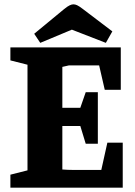

<svg xmlns="http://www.w3.org/2000/svg" viewBox="-20 -867 624 887"><path d="M28 0V-60L107 -80V-568L28 -588V-648H538V-452H464L438 -565H299L268 -558V-369H351L376 -441H432V-203H376L351 -285H268V-84Q282 -83 292 -82.5Q302 -82 316 -82H448L476 -208H547V0ZM166 -669 138 -711 275 -824Q292 -838 302 -842.5Q312 -847 319 -847Q327 -847 336 -843Q345 -839 362 -826L499 -722L469 -669L312 -730Z"/></svg>

Font: Faustina ExtraBold
Style: Regular
Weight: 800
Designer: Alfonso Garcia
Foundry: http://www.omnibus-type.com
Version: Version 1.200